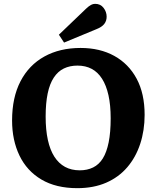

<svg xmlns="http://www.w3.org/2000/svg" viewBox="-20 -967 817 1001"><path d="M383 14Q272 14 196 -31Q120 -76 81.5 -156Q43 -236 43 -339Q43 -459 87 -543.5Q131 -628 211.5 -672.5Q292 -717 400 -717Q501 -717 576 -675.5Q651 -634 692.5 -556.5Q734 -479 734 -368Q734 -287 711 -217Q688 -147 643.5 -95Q599 -43 533.5 -14.5Q468 14 383 14ZM396 -79Q435 -79 465.5 -94Q496 -109 516 -141Q536 -173 546.5 -225Q557 -277 557 -350Q557 -419 545.5 -470.5Q534 -522 512 -556.5Q490 -591 458 -608Q426 -625 384 -625Q344 -625 313 -610Q282 -595 260.5 -562.5Q239 -530 228.5 -479.5Q218 -429 218 -359Q218 -290 229.5 -237.5Q241 -185 263.5 -150Q286 -115 319 -97Q352 -79 396 -79ZM314 -745 287 -786 429 -922Q444 -936 454.5 -941.5Q465 -947 476 -947Q504 -947 520 -926Q536 -905 536 -880Q536 -858 523.5 -842Q511 -826 483 -815Z"/></svg>

Font: Literata 18pt
Style: Bold
Weight: 700
Designer: Latin by Veronika Burian and Jose Scaglione. Greek by Irene Vlachou. Cyrillic by Vera Evstafieva.
Foundry: TypeTogether
Version: Version 3.103;gftools[0.9.29]